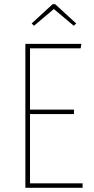

<svg xmlns="http://www.w3.org/2000/svg" viewBox="-20 -889 447 909"><path d="M141.1 -767.1 129.9 -777.8 229 -869.1H241.2L340.8 -777.8L329.1 -767.1L234.9 -846.2ZM365.2 -681.2 361.8 -660.2H122.1V-370.1H330.1V-349.1H122.1V-21H371.1V0H100.1V-681.2Z"/></svg>

Font: Fira Sans Compressed Thin
Style: Regular
Weight: 100
Width: 1
Designer: Carrois Corporate & Edenspiekermann AG
Foundry: Carrois Corporate GbR & Edenspiekermann AG
Version: Version 4.203;PS 004.203;hotconv 1.0.88;makeotf.lib2.5.64775